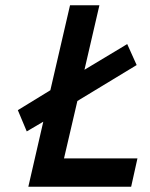

<svg xmlns="http://www.w3.org/2000/svg" viewBox="-20 -712 570 732"><path d="M48 -292 172 -368 247 -692H359L302 -446L465 -544L501 -464L275 -327L224 -108H504L480 0H88L145 -248L82 -211Z"/></svg>

Font: Panefresco 750wt
Style: Italic
Weight: 750
Foundry: Campivisivi & Chank Co
Version: Version 1.000